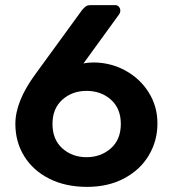

<svg xmlns="http://www.w3.org/2000/svg" viewBox="-20 -720 668 750"><path d="M320 10Q236 10 172.5 -22Q109 -54 74.5 -110Q40 -166 40 -236Q40 -324 118 -430L300 -680Q308 -690 315 -695Q322 -700 335 -700H430Q439 -700 444.5 -693.5Q450 -687 450 -678Q450 -671 446 -665L306 -472Q322 -476 348 -476Q415 -475 471.5 -443.5Q528 -412 561.5 -358Q595 -304 595 -238Q595 -170 561.5 -113.5Q528 -57 465.5 -23.5Q403 10 320 10ZM318 -106Q374 -106 413 -140.5Q452 -175 452 -236Q452 -296 413.5 -330.5Q375 -365 318 -365Q262 -365 223.5 -330.5Q185 -296 185 -236Q185 -175 223.5 -140.5Q262 -106 318 -106Z"/></svg>

Font: Rubik AZ
Style: Regular
Weight: 500
Designer: Hubert and Fischer
Foundry: Hubert & Fischer
Version: Version 2.000